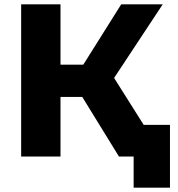

<svg xmlns="http://www.w3.org/2000/svg" viewBox="-20 -720 818 883"><path d="M321.1 -334.7 466.9 -421.6 732.7 0H527.1ZM77.3 -700H258.2V0H77.3ZM205.3 -422.6H455.2V-274.3H205.3ZM316.9 -349.2 537.4 -700H728.3L484.1 -330.3ZM594.6 -41.2 635.3 0H527.1V-145.7H761.7V143.2H594.6Z"/></svg>

Font: iiserrat Thin
Style: Regular
Weight: 100
Designer: Akira Ohta
Foundry: Akira Ohta
Version: Version 1.200;Glyphs 3.3.1 (3343)